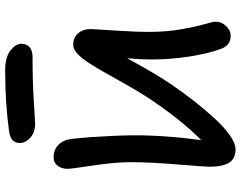

<svg xmlns="http://www.w3.org/2000/svg" viewBox="-116 -880 948 757"><g transform="rotate(-90 358.5 -501.0)"><path d="M251 -836.9Q216.3 -836.9 195.1 -855.5Q173.8 -874 173.8 -897.9Q173.8 -934.1 221.2 -939.9Q330.1 -955.1 460.9 -955.1Q512.2 -955.1 538.6 -934.3Q564.9 -913.6 564.9 -891.1Q564.9 -870.6 551.5 -858.9Q538.1 -847.2 514.2 -847.2Q415 -847.2 334.2 -842Q253.4 -836.9 251 -836.9ZM148.9 -46.9Q111.8 -46.9 95.9 -72.5Q80.1 -98.1 80.1 -149.9Q80.1 -165 89.1 -275.4Q98.1 -385.7 98.1 -460Q98.1 -520.5 85 -608.4Q71.8 -696.3 71.8 -709Q71.8 -731.9 83.7 -748Q95.7 -764.2 117.2 -764.2Q147.5 -764.2 167.7 -744.1Q188 -724.1 190.9 -682.1Q197.3 -627.4 201.4 -538.6Q205.6 -449.7 203.1 -387.2Q202.1 -361.3 200.7 -337.4Q199.2 -313.5 197 -288.8Q194.8 -264.2 193.4 -251.2Q191.9 -238.3 188.7 -212.2Q185.5 -186 185.1 -182.1Q270 -266.1 357.9 -400.9Q379.4 -434.1 405.5 -480.5Q431.6 -526.9 450 -559.6Q468.3 -592.3 488.3 -623.5Q508.3 -654.8 526.4 -670.9Q544.4 -687 561 -687Q588.9 -687 606 -667.7Q623 -648.4 623 -617.2Q623 -611.8 617.4 -527.1Q611.8 -442.4 611.8 -388.2Q611.8 -319.8 621.8 -262.5Q631.8 -205.1 641.8 -170.7Q651.9 -136.2 651.9 -124Q651.9 -101.6 634.5 -83.7Q617.2 -65.9 597.2 -65.9Q558.6 -65.9 544.9 -104Q525.9 -155.3 514.4 -230.5Q502.9 -305.7 502.9 -378.9Q502.9 -420.4 507.8 -474.1Q446.3 -361.3 403.8 -298.8Q369.6 -249 335.9 -206.3Q302.2 -163.6 267.8 -126.5Q233.4 -89.4 202.4 -68.1Q171.4 -46.9 148.9 -46.9Z"/></g></svg>

Font: Shantell Sans Irregular Bouncy
Style: Regular
Weight: 500
Designer: Stephen Nixon, Anya Danilova, Shantell Martin
Foundry: Arrow Type
Version: Version 1.006;[9816181b4]